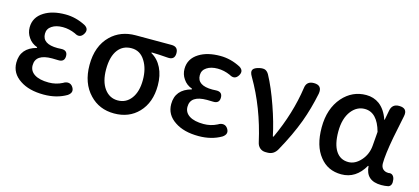

<svg xmlns="http://www.w3.org/2000/svg" viewBox="-51 -942 2909 1333"><g transform="rotate(15 1403.0 -275.5)"><path d="M288 13Q182 13 117 -31Q48 -76 48 -153Q48 -258 160 -288V-293Q119 -307 96 -342Q74 -374 74 -413Q74 -486 140 -527Q199 -564 292 -564Q367 -564 438 -527Q474 -505 453 -469Q429 -429 388 -454Q343 -474 297 -474Q249 -474 219 -454Q188 -434 188 -398Q188 -324 298 -324Q315 -324 323 -325Q370 -328 370 -285Q370 -242 324 -244Q309 -245 281 -245Q162 -245 162 -164Q162 -123 198 -100Q234 -77 300 -77Q352 -77 397 -100Q417 -113 436 -110.5Q455 -108 467 -89Q489 -54 451 -28Q381 13 288 13Z M794 13Q687 13 618 -60Q543 -138 543 -269Q543 -405 622 -482Q692 -550 800 -550H952H1057Q1105 -550 1105 -503Q1105 -453 1053 -458Q992 -463 937 -464V-459Q985 -432 1011.5 -378.5Q1038 -325 1038 -253Q1038 -130 968 -57Q901 13 794 13ZM795 -81Q855 -81 891.5 -130Q928 -179 928 -263Q928 -344 894 -398Q859 -456 796 -456Q735 -456 700 -411Q662 -362 662 -269Q662 -182 699 -131Q736 -81 795 -81Z M1401 13Q1295 13 1230 -31Q1161 -76 1161 -153Q1161 -258 1273 -288V-293Q1232 -307 1209 -342Q1187 -374 1187 -413Q1187 -486 1253 -527Q1312 -564 1405 -564Q1480 -564 1551 -527Q1587 -505 1566 -469Q1542 -429 1501 -454Q1456 -474 1410 -474Q1362 -474 1332 -454Q1301 -434 1301 -398Q1301 -324 1411 -324Q1428 -324 1436 -325Q1483 -328 1483 -285Q1483 -242 1437 -244Q1422 -245 1394 -245Q1275 -245 1275 -164Q1275 -123 1311 -100Q1347 -77 1413 -77Q1465 -77 1510 -100Q1530 -113 1549 -110.5Q1568 -108 1580 -89Q1602 -54 1564 -28Q1494 13 1401 13Z M1880 0Q1856 0 1839 -14.5Q1822 -29 1817 -54Q1764 -291 1653 -480Q1634 -511 1643 -528Q1652 -545 1689 -553Q1713 -558 1728 -553Q1744 -547 1756 -527Q1801 -444 1842 -326Q1881 -215 1901 -118H1906Q1995 -311 2022 -499Q2028 -550 2081 -550Q2143 -550 2132 -487Q2109 -375 2073 -277Q2032 -167 1963 -43Q1939 0 1894 0Z M2427 13Q2329 13 2272 -60Q2212 -134 2212 -267Q2212 -402 2285 -486Q2354 -564 2454 -564Q2508 -564 2549 -534Q2595 -499 2618 -431H2621L2634 -500Q2643 -550 2693 -550Q2757 -550 2744 -489Q2742 -478 2737 -455Q2719 -369 2711 -327Q2687 -198 2687 -136Q2687 -109 2702 -95Q2717 -81 2741 -81Q2742 -81 2743 -81Q2760 -85 2771.5 -75Q2783 -65 2786 -46Q2793 -2 2765 8Q2742 13 2715 13Q2603 13 2596 -92H2592Q2532 13 2427 13ZM2452 -82Q2501 -82 2541.5 -127.5Q2582 -173 2587 -236L2595 -337Q2559 -468 2469 -468Q2413 -468 2374 -419Q2331 -364 2331 -269Q2331 -178 2362.5 -130Q2394 -82 2452 -82Z"/></g></svg>

Font: GenSenRounded JP M
Style: Regular
Weight: 500
Version: Version 1.501;PS 1;hotconv 16.6.51;makeotf.lib2.5.65220